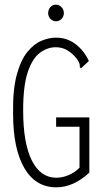

<svg xmlns="http://www.w3.org/2000/svg" viewBox="-20 -791 440 821"><path d="M221 10Q132 10 84 -72.5Q36 -155 36 -304Q34 -406 51.5 -470.5Q69 -535 97.5 -569.5Q126 -604 158 -617Q190 -630 219 -630Q267 -630 303.5 -602Q340 -574 360 -530L333 -505L326 -499L321 -504Q322 -511 320 -518Q318 -525 309 -539Q290 -563 268 -576Q246 -589 218 -589Q183 -589 151 -565.5Q119 -542 99 -483.5Q79 -425 79 -319Q79 -179 116 -105Q153 -31 221 -31Q247 -31 274 -42.5Q301 -54 320 -74V-249H220V-289H362V-53Q294 10 221 10ZM219 -700Q206 -700 196 -710Q186 -720 186 -735Q186 -750 195.5 -760.5Q205 -771 219 -771Q233 -771 243 -760.5Q253 -750 253 -735Q253 -720 243 -710Q233 -700 219 -700Z"/></svg>

Font: Inconsolata Condensed Light
Style: Regular
Weight: 300
Width: 3
Monospace: yes
Designer: Raph Levien, Cyreal, Brenton Simpson
Foundry: Raph Levien, Cyreal, Google
Version: Version 3.001; ttfautohint (v1.8.2.53-6de2)